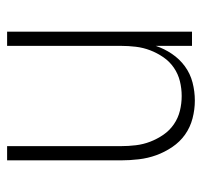

<svg xmlns="http://www.w3.org/2000/svg" viewBox="-34 -526 568 540"><g transform="rotate(-90 250.0 -256.0)"><path d="M237 8Q212 8 187 1.5Q162 -5 141.5 -19.5Q121 -34 106.5 -55.5Q92 -77 83.5 -100.5Q75 -124 72 -149.5Q69 -175 69 -200V-520H109V-200Q109 -179 111.5 -158Q114 -137 121.5 -117.5Q129 -98 141 -80.5Q153 -63 170.5 -51Q188 -39 208.5 -34Q229 -29 250 -29Q271 -29 291.5 -34Q312 -39 329.5 -51Q347 -63 359 -80.5Q371 -98 378.5 -117.5Q386 -137 388.5 -158Q391 -179 391 -200V-520H431V0H391V-102Q383 -78 368.5 -56.5Q354 -35 333.5 -20Q313 -5 288 1.5Q263 8 237 8Z"/></g></svg>

Font: Zed Sans Extralight
Style: Regular
Weight: 200
Designer: Belleve Invis
Foundry: Belleve Invis
Version: Version 1.0.0; ttfautohint (v1.8.4)